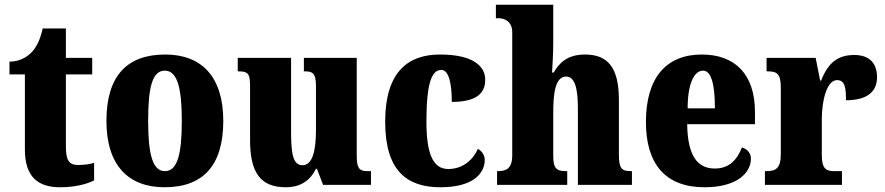

<svg xmlns="http://www.w3.org/2000/svg" viewBox="-20 -780 3734 810"><path d="M234 10C307 10 356 -8 377 -19V-93C358 -87 334 -84 309 -84C268 -84 258 -108 258 -165V-466H369V-536H258V-660H160C151 -617 136 -586 120 -567C103 -546 70 -520 20 -520V-466H85V-149C85 -31 143 10 234 10Z M674 10C837 10 922 -82 922 -270C922 -458 829 -550 677 -550C514 -550 429 -458 429 -270C429 -82 522 10 674 10ZM676 -58C623 -58 605 -131 605 -270C605 -410 622 -482 675 -482C728 -482 747 -410 747 -270C747 -131 729 -58 676 -58Z M1185 10C1248 10 1288 -18 1313 -68H1317L1343 0H1545V-58H1534C1504 -58 1485 -61 1485 -119V-536H1262V-479H1265C1296 -479 1313 -474 1313 -418V-232C1313 -140 1297 -83 1256 -83C1216 -83 1208 -131 1208 -226V-536H983V-479H987C1032 -479 1035 -464 1035 -407V-188C1035 -55 1077 10 1185 10Z M1838 10C1983 10 2025 -54 2025 -105C2025 -125 2014 -142 1996 -152C1975 -104 1931 -67 1871 -67C1805 -67 1779 -135 1779 -267C1779 -435 1803 -485 1842 -485C1875 -485 1886 -422 1886 -350C2009 -350 2027 -402 2027 -444C2027 -498 1980 -550 1836 -550C1707 -550 1605 -483 1605 -266C1605 -58 1698 10 1838 10Z M2077 0H2373V-58H2369C2330 -58 2314 -67 2314 -122V-305C2314 -380 2321 -457 2368 -457C2405 -457 2418 -408 2418 -323V0H2646V-58H2643C2604 -58 2591 -67 2591 -128V-358C2591 -493 2546 -550 2448 -550C2371 -550 2338 -512 2316 -474H2309C2311 -504 2314 -555 2314 -606V-760H2072V-703H2086C2099 -703 2141 -696 2141 -644V-125C2141 -67 2114 -58 2080 -58H2077Z M2952 10C3094 10 3148 -54 3148 -111C3148 -135 3131 -152 3110 -158C3090 -107 3057 -69 2996 -69C2920 -69 2881 -126 2879 -256H3165V-308C3165 -467 3080 -550 2941 -550C2791 -550 2705 -453 2705 -265C2705 -91 2785 10 2952 10ZM2996 -323H2881C2881 -426 2908 -482 2946 -482C2981 -482 2996 -423 2996 -323Z M3207 0H3532V-58H3500C3467 -58 3447 -66 3447 -125V-277C3447 -358 3469 -442 3511 -442C3544 -442 3549 -412 3549 -357C3627 -357 3680 -385 3680 -454C3680 -508 3653 -548 3584 -548C3515 -548 3474 -516 3444 -440H3440L3421 -536H3214V-479H3218C3257 -479 3274 -470 3274 -411V-130C3274 -67 3251 -58 3211 -58H3207Z"/></svg>

Font: Noto Serif Ethiopic Condensed Black
Style: Regular
Weight: 900
Width: 3
Designer: Monotype Design Team
Foundry: Monotype Imaging Inc.
Version: Version 2.102